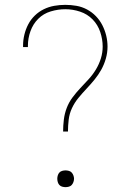

<svg xmlns="http://www.w3.org/2000/svg" viewBox="-20 -763 540 791"><path d="M240 -221Q240 -245 243 -270Q246 -295 255 -318.5Q264 -342 279 -362Q294 -382 311 -400Q328 -418 345 -436.5Q362 -455 375 -476.5Q388 -498 395.5 -522Q403 -546 403 -571Q403 -601 393 -631Q383 -661 361.5 -683Q340 -705 310 -715Q280 -725 249 -725Q219 -725 189 -716Q159 -707 137.5 -685.5Q116 -664 105.5 -634.5Q95 -605 95 -575Q95 -573 95 -571.5Q95 -570 95 -569H75Q75 -571 75 -572.5Q75 -574 75 -575Q75 -598 80.5 -620.5Q86 -643 96.5 -663Q107 -683 123.5 -699Q140 -715 160.5 -725Q181 -735 203.5 -739Q226 -743 249 -743Q272 -743 295 -739Q318 -735 338.5 -724Q359 -713 375 -696.5Q391 -680 401.5 -659.5Q412 -639 417.5 -616.5Q423 -594 423 -571Q423 -546 416 -521.5Q409 -497 397 -475.5Q385 -454 369 -434.5Q353 -415 336 -397Q319 -379 303 -359.5Q287 -340 276.5 -317.5Q266 -295 263 -270Q260 -245 260 -221ZM250 8Q243 8 236 6Q229 4 224.5 -1Q220 -6 218 -13Q216 -20 216 -27Q216 -33 218 -40Q220 -47 224.5 -52Q229 -57 236 -59Q243 -61 250 -61Q257 -61 264 -59Q271 -57 275.5 -52Q280 -47 282.5 -40Q285 -33 285 -27Q285 -20 282.5 -13Q280 -6 275.5 -1Q271 4 264 6Q257 8 250 8Z"/></svg>

Font: Iosevka Slab Thin
Style: Regular
Weight: 100
Monospace: yes
Designer: Belleve Invis
Foundry: Belleve Invis
Version: Version 11.1.0; ttfautohint (v1.8.3)